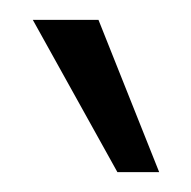

<svg xmlns="http://www.w3.org/2000/svg" viewBox="-20 -762 192 193"><path d="M13 -742H79L140 -589H98Z"/></svg>

Font: Palanquin ExtraLight
Style: Regular
Weight: 275
Designer: Pria Ravichandran
Version: Version 1.001